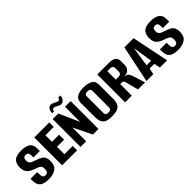

<svg xmlns="http://www.w3.org/2000/svg" viewBox="135 -1522 2414 2414"><g transform="rotate(-45 1342.0 -315.0)"><path d="M186 6.4Q98.1 6.4 61.2 -25.4Q24.2 -57.1 24.2 -130.8V-161.2H143V-124.7Q143 -88 154.5 -73.3Q166 -58.7 190 -58.7Q212.5 -58.7 225.9 -71.8Q239.3 -84.8 239.3 -123.6Q239.3 -155.1 227.7 -170.1Q216.1 -185.1 191.9 -194.6Q167.6 -204 128.9 -218Q95.8 -230.8 73.1 -248.5Q50.3 -266.3 39.4 -292.7Q28.5 -319 28.5 -356.7Q28.5 -425.2 65 -460.8Q101.5 -496.4 191.3 -496.4Q270.1 -496.4 311.6 -467Q353.1 -437.6 353.1 -378.8V-325H239.8V-351.9Q239.8 -388.5 229.5 -402.6Q219.2 -416.7 192.7 -416.7Q167 -416.7 156.5 -403.6Q146 -390.6 146 -360.4Q146 -332.6 158.6 -317.7Q171.2 -302.9 191.6 -295Q212 -287 234.5 -280.1Q283.6 -265.1 310.8 -247.9Q337.9 -230.7 348.9 -205.3Q359.8 -180 359.8 -140.3Q359.8 -60.5 311.1 -27.1Q262.4 6.4 186 6.4Z M424.5 0V-495H691.2V-415.6H543.6V-299.3H669.5V-210.1H543.6V-78.3H691.2V0Z M751.5 0V-495H850.6L970.9 -226.9V-495H1071V0H972L851.9 -246.1V0ZM960.5 -550.5Q945.1 -550.5 932.5 -556.4Q919.9 -562.3 905.9 -570.3Q895.5 -576.6 884.5 -581.9Q873.5 -587.2 861.5 -587.2Q848.8 -587.2 841.3 -577.5Q833.8 -567.8 832.2 -551.5H798.5Q799.1 -590.9 816.6 -615.3Q834 -639.7 862.8 -639.7Q878.9 -639.7 892.5 -634.2Q906 -628.7 918.4 -621.4Q929.8 -615 940.2 -610.2Q950.5 -605.4 961.2 -605.4Q976 -605.4 983.1 -614.2Q990.2 -623.1 992.5 -637.3H1029.6Q1029.3 -609.4 1018.7 -589.9Q1008.1 -570.4 992.5 -560.5Q976.9 -550.5 960.5 -550.5Z M1305.6 10Q1251.7 10 1216 -2.8Q1180.4 -15.5 1162.9 -47.8Q1145.3 -80.2 1145.3 -137.5V-390.3Q1145.3 -452.5 1189.2 -477.6Q1233 -502.7 1306.2 -502.7Q1379.7 -502.7 1424.8 -477.6Q1469.9 -452.5 1469.9 -390.3V-138.1Q1469.9 -80.5 1452 -48.2Q1434.1 -15.9 1397.8 -2.9Q1361.5 10 1305.6 10ZM1305.9 -56.8Q1329.8 -56.8 1342.8 -65.9Q1355.9 -75 1355.9 -93.5V-395.8Q1355.9 -414.9 1342.7 -423.7Q1329.5 -432.5 1305.9 -432.5Q1283 -432.5 1270 -423.7Q1257 -414.9 1257 -395.8V-93.5Q1257 -75 1270 -65.9Q1283 -56.8 1305.9 -56.8Z M1544.5 0V-495H1756Q1813.7 -495 1843.5 -472.2Q1873.3 -449.5 1873.3 -411.3V-334.7Q1873.3 -296.9 1848.7 -268.8Q1824 -240.6 1772.7 -236.5V-234.8Q1806 -230.3 1820 -216.8Q1834 -203.2 1844.5 -170.7L1899.4 0H1773.5L1731.2 -163.2Q1728.2 -176.2 1723.7 -185.5Q1719.1 -194.9 1712.8 -200.2Q1706.5 -205.6 1696.9 -205.6H1663.3V0ZM1663.3 -284.6H1710.1Q1732.3 -284.6 1746.8 -294.5Q1761.3 -304.3 1761.3 -332.5V-390.2Q1761.3 -413.6 1750 -424Q1738.6 -434.4 1718.9 -434.4H1663.3Z M1923.4 0 2026.5 -495H2190L2291.4 0H2163.7L2146.2 -82.3H2062.8L2046.3 0ZM2064.5 -138.5H2145.6L2105 -403.2Z M2486 6.4Q2398.1 6.4 2361.2 -25.4Q2324.2 -57.1 2324.2 -130.8V-161.2H2443V-124.7Q2443 -88 2454.5 -73.3Q2466 -58.7 2490 -58.7Q2512.5 -58.7 2525.9 -71.8Q2539.3 -84.8 2539.3 -123.6Q2539.3 -155.1 2527.7 -170.1Q2516.1 -185.1 2491.9 -194.6Q2467.6 -204 2428.9 -218Q2395.8 -230.8 2373.1 -248.5Q2350.3 -266.3 2339.4 -292.7Q2328.5 -319 2328.5 -356.7Q2328.5 -425.2 2365 -460.8Q2401.5 -496.4 2491.3 -496.4Q2570.1 -496.4 2611.6 -467Q2653.1 -437.6 2653.1 -378.8V-325H2539.8V-351.9Q2539.8 -388.5 2529.5 -402.6Q2519.2 -416.7 2492.7 -416.7Q2467 -416.7 2456.5 -403.6Q2446 -390.6 2446 -360.4Q2446 -332.6 2458.6 -317.7Q2471.2 -302.9 2491.6 -295Q2512 -287 2534.5 -280.1Q2583.6 -265.1 2610.8 -247.9Q2637.9 -230.7 2648.9 -205.3Q2659.8 -180 2659.8 -140.3Q2659.8 -60.5 2611.1 -27.1Q2562.4 6.4 2486 6.4Z"/></g></svg>

Font: Alumni Sans SC Thin
Style: Regular
Weight: 100
Designer: Robert E. Leuschke
Foundry: Robert E. Leuschke
Version: Version 1.018